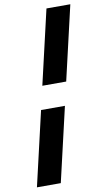

<svg xmlns="http://www.w3.org/2000/svg" viewBox="-104 -838 575 1054"><g transform="rotate(-10 184.0 -311.0)"><path d="M235 -790H368L272 -376H139ZM109 -246H242L146 168H13Z"/></g></svg>

Font: CBA Beacon Sans Extra Bold
Style: Italic
Weight: 800
Italic angle: -13°
Designer: Wei Huang
Foundry: Wei Huang
Version: Version 1.002